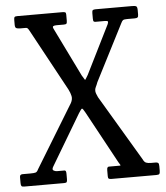

<svg xmlns="http://www.w3.org/2000/svg" viewBox="-53 -797 731 845"><g transform="rotate(-5 312.5 -375.0)"><path d="M5 -17V-43.5Q5 -55 17.5 -55H51.5Q69 -55 75.5 -57.2Q82 -59.5 87 -70.5L256.5 -348.5Q265 -364.5 262 -378.8Q259 -393 251 -408.5L103.5 -680Q98.5 -689.5 95.5 -692.2Q92.5 -695 88 -695H63Q51.5 -695 45.8 -697.8Q40 -700.5 40 -713V-734Q40 -744 42.8 -747Q45.5 -750 55 -750H253.5Q262 -750 266 -748.2Q270 -746.5 270 -738V-710.5Q270 -701 267.2 -698Q264.5 -695 255.5 -695H223.5Q213 -695 208.8 -692.2Q204.5 -689.5 209 -680.5L314.5 -465Q326.5 -444.5 327.5 -444Q328.5 -443.5 341 -465L447.5 -679Q451.5 -687.5 450.2 -691.2Q449 -695 437.5 -695H395Q391.5 -695 388.2 -697Q385 -699 385 -710V-734.5Q385 -744.5 388.2 -747.2Q391.5 -750 400.5 -750H562.5Q575.5 -750 580.2 -747Q585 -744 585 -729.5V-710.5Q585 -701 581.5 -698Q578 -695 568.5 -695H535.5Q522 -695 517.5 -692.2Q513 -689.5 509 -681L380.5 -429.5Q376 -417 371.8 -409Q367.5 -401 368 -391.5Q368.5 -382 377.5 -363.5L549.5 -74Q555 -61.5 563.5 -58.2Q572 -55 584.5 -55H605.5Q612.5 -55 616.2 -52Q620 -49 620 -37.5V-19Q620 -8 617.5 -4Q615 0 604 0H405.5Q396.5 0 393.2 -2.5Q390 -5 390 -13.5V-39.5Q390 -49.5 393 -52.2Q396 -55 398 -55H447Q452 -55 448.8 -59.5Q445.5 -64 442 -70.5L317 -300.5Q306 -321 302.5 -319.5Q299 -318 288 -300.5L155 -77Q147 -64 154.2 -59.5Q161.5 -55 169 -55H203Q205.5 -55 207.8 -52.2Q210 -49.5 210 -39.5V-16Q210 -6.5 207.5 -3.2Q205 0 196 0H20Q10.5 0 7.8 -3.5Q5 -7 5 -17Z"/></g></svg>

Font: Besley* Condensed
Style: Regular
Weight: 400
Width: 3
Designer: Owen Earl
Foundry: indestructible type*
Version: Version 3.000; ttfautohint (v1.8.3)